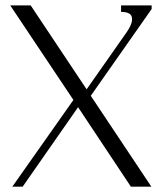

<svg xmlns="http://www.w3.org/2000/svg" viewBox="-20 -704 620 724"><path d="M18.6 -683.6H95.7L306.6 -367.2L458 -583Q476.1 -609.4 477.8 -627Q479.5 -644.5 468.8 -651.9Q458 -659.2 436.5 -659.2V-683.6H551.8V-669.9L322.3 -342.8L550.8 0H473.6L274.4 -299.8L65.4 0H26.4L256.8 -327.1Z"/></svg>

Font: Buda Light
Style: Regular
Weight: 300
Version: Version 1.003